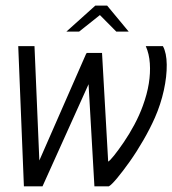

<svg xmlns="http://www.w3.org/2000/svg" viewBox="-20 -658 609 678"><path d="M313.4 0 286.4 -471H340.3L362 -87.3Q367.9 -90.3 382.8 -108.8Q397.7 -127.4 417.1 -155.8Q436.5 -184.1 454.5 -217.7Q472.4 -251.2 484.4 -284.4Q499.5 -325.7 505.5 -363.1Q511.5 -400.6 509.1 -434.3Q506.8 -468 494.8 -495H555.3Q568.3 -471.3 568.8 -429.7Q569.3 -388.2 558.5 -338.9Q547.7 -289.7 526.9 -242.3Q509.9 -203.9 486.4 -163.2Q462.9 -122.4 438.1 -87.4Q413.2 -52.4 393.4 -28.7Q373.6 -5 364.3 0ZM64.4 0 44.4 -495H101.8L122.8 0ZM78.9 0 285.4 -471 308.8 -396.3 130.1 0ZM214.4 -546.4 316.6 -638.2H358.3L434.5 -546.4H390.7L332.8 -604.8L259.4 -546.4Z"/></svg>

Font: Alumni Sans SC Thin
Style: Italic
Weight: 100
Italic angle: -8°
Designer: Robert E. Leuschke
Foundry: Robert E. Leuschke
Version: Version 1.016